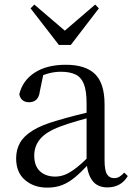

<svg xmlns="http://www.w3.org/2000/svg" viewBox="-20 -818 597 852"><path d="M189.7 14.6Q130.5 14.6 91.1 -19.1Q51.6 -52.8 51.6 -115.1Q51.6 -153.9 68.8 -184.3Q85.9 -214.6 125.4 -239Q164.9 -263.5 230.9 -282.3Q272.8 -294.9 318.8 -306.7Q364.8 -318.5 404.8 -327.7V-303.3Q364.8 -293.3 323.7 -281.5Q282.6 -269.7 248.6 -257Q185.3 -233.6 158.6 -201.7Q131.9 -169.7 131.9 -128.2Q131.9 -81.6 157.5 -58Q183.2 -34.4 225.1 -34.4Q247.6 -34.4 269.6 -43.3Q291.6 -52.2 319.7 -74.2Q347.7 -96.3 385.8 -134.4L394.5 -87.1H370.9Q339.7 -53.7 312.5 -31.1Q285.2 -8.4 256.1 3.1Q227 14.6 189.7 14.6ZM456.8 13.6Q412.1 13.6 389.8 -16.6Q367.5 -46.7 364.2 -99.7V-103.3V-359Q364.2 -415 352.1 -445.3Q339.9 -475.6 314.7 -487.6Q289.6 -499.6 250 -499.6Q221.3 -499.6 192.1 -491.4Q162.9 -483.2 129.7 -464.7L173.2 -491.9L156.8 -412.7Q153.2 -386 140.7 -375.2Q128.1 -364.3 109.4 -364.3Q73.2 -364.3 65.5 -399.7Q80.4 -461 134.1 -495.8Q187.8 -530.6 272.2 -530.6Q359.5 -530.6 401.8 -489.2Q444 -447.8 444 -354.6V-107.7Q444 -60.8 455.1 -44.2Q466.1 -27.5 486.4 -27.5Q499 -27.5 509 -33.2Q519 -38.8 531.4 -52.1L547.1 -36.7Q531.2 -10.7 508.6 1.4Q486 13.6 456.8 13.6ZM132.2 -797.8 295.1 -658.4H240.3L402.4 -797.8L418.7 -780.9L294.3 -618.7H241.1L115.7 -780.9Z"/></svg>

Font: Source Han Serif JP VF
Style: Regular
Weight: 250
Designer: Ryoko NISHIZUKA 西塚涼子 (kana & ideographs); Frank Grießhammer (Latin, Greek & Cyrillic); Wenlong ZHANG 张文龙 (bopomofo); San
Foundry: Adobe
Version: Version 2.001;hotconv 1.1.0;makeotfexe 2.6.0